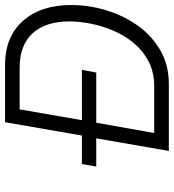

<svg xmlns="http://www.w3.org/2000/svg" viewBox="16 -706 690 762"><g transform="rotate(-90 361.0 -325.0)"><path d="M91 -345H204L257 -650H484Q596 -650 659 -579Q722 -508 722 -388Q722 -315 700.5 -246Q679 -177 639 -121.5Q599 -66 541 -33Q483 0 410 0H143L193 -288H81ZM308 -592 265 -345H465L454 -288H255L214 -58H399Q455 -58 497.5 -80Q540 -102 570.5 -138.5Q601 -175 620 -219.5Q639 -264 648 -309.5Q657 -355 657 -394Q657 -489 610 -540.5Q563 -592 474 -592Z"/></g></svg>

Font: Overused Grotesk Book
Style: Italic
Weight: 350
Italic angle: -10°
Version: Version 0.003